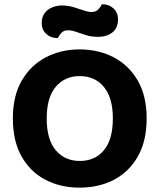

<svg xmlns="http://www.w3.org/2000/svg" viewBox="-20 -853 740 890"><path d="M659.8 -304Q659.8 -200 619.2 -128.2Q578.5 -56.5 508.3 -19.8Q438.2 16.8 349.3 16.8Q260.5 16.8 190.4 -19.8Q120.3 -56.5 79.9 -128.2Q39.6 -200 39.6 -304Q39.6 -408 80.8 -479.3Q122.1 -550.5 192.3 -587.3Q262.5 -624 349.3 -624Q436.6 -624 507.1 -587.3Q577.5 -550.5 618.7 -479.3Q659.8 -408 659.8 -304ZM503.1 -304Q503.1 -400.2 461.4 -450.3Q419.8 -500.3 349.3 -500.3Q280.3 -500.3 238.4 -450.6Q196.5 -401 196.5 -303.6Q196.5 -206.3 238.5 -156.6Q280.4 -106.9 350 -106.9Q420.2 -106.9 461.7 -156.6Q503.1 -206.3 503.1 -304ZM265.9 -827.6Q293.9 -827.6 319.5 -820.2Q345 -812.8 366.8 -805.1Q388.6 -797.4 404 -797.4Q425.1 -797.4 436.2 -809.9Q447.4 -822.4 452.2 -833.1H456.6Q485.3 -833.1 506.1 -813.9Q527 -794.8 527 -763.2Q527 -723 500.9 -702.6Q474.8 -682.2 435 -682.2Q403.9 -682.2 378.8 -690Q353.6 -697.9 333.3 -705.2Q312.9 -712.6 296.1 -712.6Q275.1 -712.6 264.4 -700.5Q253.8 -688.3 248.2 -676.6H244.5Q215.9 -676.6 194.7 -695.5Q173.4 -714.4 173.4 -746.6Q173.4 -774.2 187 -792.2Q200.5 -810.3 222.2 -818.9Q243.9 -827.6 265.9 -827.6Z"/></svg>

Font: Baloo Bhaijaan 2
Style: Regular
Weight: 400
Designer: Sanskriti Dholi, Noopur Datye and Ek Type
Foundry: Ek Type
Version: Version 1.701